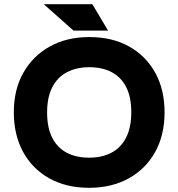

<svg xmlns="http://www.w3.org/2000/svg" viewBox="-20 -887 852 917"><path d="M406 10Q296 10 215 -35.5Q134 -81 90 -162Q46 -243 46 -351Q46 -459 91.5 -539.5Q137 -620 218 -665Q299 -710 406 -710Q517 -710 597.5 -664.5Q678 -619 722 -538.5Q766 -458 766 -350Q766 -242 721 -161Q676 -80 594.5 -35Q513 10 406 10ZM406 -134Q467 -134 512 -157.5Q557 -181 582 -229.5Q607 -278 607 -351Q607 -424 582.5 -471.5Q558 -519 513 -542.5Q468 -566 406 -566Q346 -566 300.5 -542.5Q255 -519 230 -471Q205 -423 205 -350Q205 -277 229.5 -229Q254 -181 299 -157.5Q344 -134 406 -134ZM331 -741 189 -867H351L438 -741ZM390 -741 266 -867H421L496 -741Z"/></svg>

Font: REM SemiBold
Style: Regular
Weight: 600
Designer: Octavio Pardo
Foundry: Ashler Design
Version: Version 1.005;gftools[0.9.28]